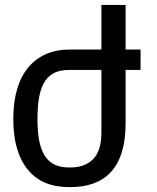

<svg xmlns="http://www.w3.org/2000/svg" viewBox="-20 -749 642 783"><path d="M431.2 -46.4Q492.2 -111.3 492.2 -246.1V-463.9H553.2V-546.9H492.2V-729H393.6V-546.9H262.2Q210.4 -546.9 168.2 -528.6Q126 -510.3 96.2 -475.1Q34.2 -400.9 34.2 -263.2Q34.2 -128.4 94.2 -56.2Q123.5 -20.5 165.5 -3.2Q207.5 14.2 264.6 14.2Q375 14.2 431.2 -46.4ZM155.8 -126Q143.1 -151.9 137.9 -186.5Q132.8 -221.2 132.8 -264.6Q132.8 -310.1 138.2 -344.5Q143.6 -378.9 155.8 -404.3Q169.9 -433.6 195.6 -448.7Q221.2 -463.9 262.2 -463.9H393.6V-211.4Q393.6 -146 369.6 -111.8Q354.5 -90.3 328.4 -78.1Q302.2 -65.9 264.2 -65.9Q221.7 -65.9 195.8 -81.3Q169.9 -96.7 155.8 -126Z"/></svg>

Font: Hack Dev
Style: Regular
Weight: 400
Designer: Christopher Simpkins
Foundry: Christopher Simpkins
Version: Version 2.0315